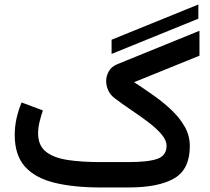

<svg xmlns="http://www.w3.org/2000/svg" viewBox="-20 -826 926 846"><path d="M471.7 -588.4V-650.9L854 -806.2V-743.7ZM546.4 0H422.9Q304.7 0 220 -20.8Q135.3 -41.5 90.1 -91.8Q44.9 -142.1 44.9 -231.4Q44.9 -269.5 53.2 -305.9Q61.5 -342.3 75.2 -374.5L168.9 -339.4Q161.1 -316.9 154.5 -290Q147.9 -263.2 147.9 -238.8Q147.9 -185.5 181.6 -158.2Q215.3 -130.9 277.1 -121.3Q338.9 -111.8 422.9 -111.8H545.9Q633.3 -111.8 673.6 -126.2Q713.9 -140.6 713.9 -183.6Q713.9 -208.5 690.7 -235.4Q667.5 -262.2 631.3 -289.3Q595.2 -316.4 555.9 -342.8Q516.6 -369.1 484.4 -394Q466.3 -407.7 457 -427.7Q447.8 -447.8 447.8 -468.8Q447.8 -491.7 459.7 -512.2Q471.7 -532.7 496.6 -543L858.9 -690.4V-580.6L570.8 -463.9Q615.7 -434.6 659.4 -403.6Q703.1 -372.6 738.5 -338.4Q773.9 -304.2 795.2 -265.6Q816.4 -227.1 816.4 -181.6Q816.4 -80.1 747.6 -40Q678.7 0 546.4 0Z"/></svg>

Font: Vazirmatn UI FD Medium
Style: Regular
Weight: 500
Designer: Saber Rastikerdar
Foundry: Saber Rastikerdar
Version: Version 33.003